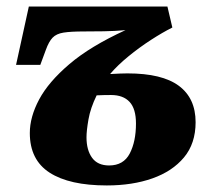

<svg xmlns="http://www.w3.org/2000/svg" viewBox="-20 -556 655 586"><path d="M306 10Q192 10 131.5 -29Q71 -68 71 -150Q71 -199 99.5 -252.5Q128 -306 192 -360.5Q256 -415 363 -464Q329 -461 296.5 -460.5Q264 -460 236 -460Q196 -460 174 -456.5Q152 -453 140.5 -441Q129 -429 120 -404L103 -358H29L68 -536H491L506 -472Q476 -457 440.5 -434Q405 -411 372 -384Q339 -357 316 -330Q334 -331 346.5 -331.5Q359 -332 369 -332Q475 -332 526 -294Q577 -256 577 -183Q577 -118 541.5 -75.5Q506 -33 445 -11.5Q384 10 306 10ZM313 -51Q357 -51 376 -87.5Q395 -124 395 -179Q395 -224 375.5 -245Q356 -266 319 -266Q296 -266 275 -265Q256 -226 250 -191.5Q244 -157 244 -137Q244 -98 261 -74.5Q278 -51 313 -51Z"/></svg>

Font: Noto Serif ExtraBold
Style: Italic
Weight: 800
Italic angle: -12°
Designer: Monotype Design Team
Foundry: Monotype Imaging Inc.
Version: Version 2.013